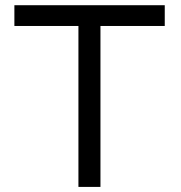

<svg xmlns="http://www.w3.org/2000/svg" viewBox="-20 -734 710 754"><path d="M288 0V-632H36.5V-713.5H627V-632H374.5V0Z"/></svg>

Font: MM Phetkon
Style: Regular
Weight: 400
Designer: Khon Soe Zaw Thu
Version: Version 1.00 July 15, 2016, initial release